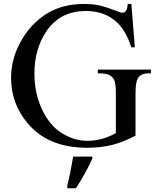

<svg xmlns="http://www.w3.org/2000/svg" viewBox="-20 -750 818 996"><path d="M661.5 -729.5 679.5 -504.5H661.5Q633.5 -588.5 589.5 -631.5Q525.5 -693 425.5 -693Q290 -693 219 -585Q158.5 -493.5 158.5 -368.5Q158.5 -266 198.2 -182Q238 -98 301.5 -58.8Q365 -19.5 433.5 -19.5Q472 -19.5 509.2 -29.8Q546.5 -40 581 -59.5V-265Q581 -319 572.2 -335.8Q563.5 -352.5 547 -361Q530.5 -369.5 487.5 -369.5V-389H763V-369.5H749.5Q709 -369.5 694 -341.5Q683 -322 683 -265V-46.5Q623 -14 563.8 1.2Q504.5 16.5 432 16.5Q225 16.5 118.5 -116.5Q37.5 -216 37.5 -346Q37.5 -440 83 -525.5Q136.5 -628.5 230.5 -684Q309.5 -729.5 416.5 -729.5Q454.5 -729.5 486.5 -723.8Q518.5 -718 576.5 -696Q605.5 -684 616.5 -684Q626 -684 633.2 -693.2Q640.5 -702.5 642.5 -729.5ZM329 213Q337.5 179 345.5 139.2Q353.5 99.5 359.5 62.5H459V72.5Q452 88.5 442 108.5Q432 128.5 420.2 149.5Q408.5 170.5 396.5 190.5Q384.5 210.5 374 226.5H329Z"/></svg>

Font: MM Phetkon
Style: Regular
Weight: 400
Designer: Khon Soe Zaw Thu
Version: Version 1.00 July 15, 2016, initial release